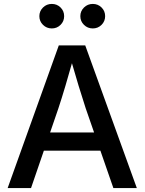

<svg xmlns="http://www.w3.org/2000/svg" viewBox="-20 -959 737 979"><path d="M19 0 279.8 -727.5H414.6L677.7 0H558.1L417 -406.7Q400.4 -457 380.6 -522.2Q360.8 -587.4 334 -680.2H359.4Q333 -586.9 313.5 -521Q293.9 -455.1 277.8 -406.7L138.2 0ZM161.6 -190.9V-283.7H535.2V-190.9ZM453.1 -814Q426.8 -814 408.2 -832.3Q389.6 -850.6 389.6 -876.5Q389.6 -902.3 408.2 -920.7Q426.8 -939 453.1 -939Q479.5 -939 497.8 -920.9Q516.1 -902.8 516.1 -876.5Q516.1 -850.6 497.8 -832.3Q479.5 -814 453.1 -814ZM244.1 -814Q217.8 -814 199.2 -832.3Q180.7 -850.6 180.7 -876.5Q180.7 -902.3 199.2 -920.7Q217.8 -939 244.1 -939Q270.5 -939 288.8 -920.9Q307.1 -902.8 307.1 -876.5Q307.1 -850.6 288.8 -832.3Q270.5 -814 244.1 -814Z"/></svg>

Font: Inter 20pt Medium
Style: Regular
Weight: 500
Version: Version 4.001;git-66647c0bb